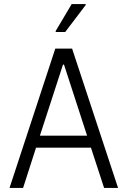

<svg xmlns="http://www.w3.org/2000/svg" viewBox="-20 -928 629 948"><path d="M27 0 253 -688H336L563 0H494L429 -199H158L94 0ZM177 -258H410L296 -609H291ZM255 -770V-775L334 -908H403V-903L302 -770Z"/></svg>

Font: Saira Semi Condensed Light
Style: Regular
Weight: 300
Width: 4
Designer: Hector Gatti with collaboration of the Omnibus-Type team
Foundry: Omnibus-Type
Version: Version 1.001; ttfautohint (v1.8)